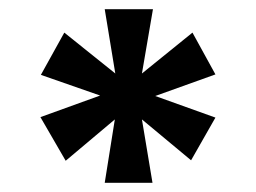

<svg xmlns="http://www.w3.org/2000/svg" viewBox="-20 -758 558 418"><path d="M208 -738 231 -598 120 -687 69 -595 198 -550 68 -503 123 -408 230 -498 208 -360H312L289 -498L396 -409L449 -502L318 -549L449 -596L399 -687L289 -598L313 -738Z"/></svg>

Font: Matrixport Bold
Style: Regular
Weight: 600
Designer: Ninad Kale (Devanagari), Jonny Pinhorn (Latin)
Foundry: Indian Type Foundry
Version: Version 2.000;PS 1.0;hotconv 1.0.79;makeotf.lib2.5.61930; tt